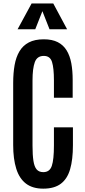

<svg xmlns="http://www.w3.org/2000/svg" viewBox="-20 -1100 498 1130"><path d="M234.4 10.3Q171.9 10.3 132.8 -19.5Q93.8 -49.3 75.7 -106.9Q57.6 -164.6 57.6 -246.6V-611.3Q57.6 -669.4 65.9 -716.6Q74.2 -763.7 94.5 -797.9Q114.7 -832 149.7 -850.3Q184.6 -868.7 237.8 -868.7Q287.1 -868.7 320.1 -851.8Q353 -835 372.3 -803.2Q391.6 -771.5 399.7 -727.5Q407.7 -683.6 407.7 -629.9V-524.9H297.4V-626.5Q297.4 -699.7 286.1 -735.4Q274.9 -771 237.8 -771Q198.2 -771 184.8 -733.9Q171.4 -696.8 171.4 -627V-242.7Q171.4 -187.5 176.8 -153.1Q182.1 -118.7 195.8 -102.8Q209.5 -86.9 234.9 -86.9Q272.5 -86.9 284.9 -123.8Q297.4 -160.6 297.4 -243.7V-350.6H409.2V-245.1Q409.2 -160.6 392.6 -103.8Q376 -46.9 337.6 -18.3Q299.3 10.3 234.4 10.3ZM83.5 -927.7 166 -1079.6H293.5L375 -927.7H271.5L229.5 -1034.2L187.5 -927.7Z"/></svg>

Font: Antonio SemiBold
Style: Regular
Weight: 600
Designer: Vernon Adams
Foundry: Vernon Adams
Version: Version 1.002